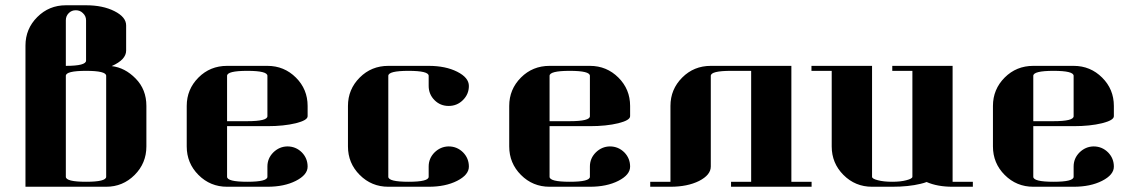

<svg xmlns="http://www.w3.org/2000/svg" viewBox="-20 -712 4343 732"><path d="M77.1 0V-538.1Q77.1 -602.1 122.1 -647Q167 -691.9 231 -691.9H308.1Q372.1 -691.9 416.5 -669.4Q460.9 -647 460.9 -615.2V-519Q460.9 -484.4 405.8 -460Q456.5 -454.1 497.1 -412.6Q538.1 -371.1 538.1 -308.1V-153.8Q538.1 -89.8 493.2 -44.9Q448.2 0 384.8 0ZM231 -38.1Q231 -19 308.1 -19Q384.8 -19 384.8 -38.1V-422.9Q384.8 -441.9 308.1 -441.9Q231 -441.9 231 -422.9ZM231 -460.9Q308.1 -460.9 308.1 -481V-634.8Q308.1 -650.9 295.9 -662.1Q285.2 -672.9 269 -672.9Q252.9 -672.9 242.2 -662.1Q231 -650.9 231 -634.8Z M691.9 -153.8V-308.1Q691.9 -371.6 736.8 -416.5Q781.2 -460.9 845.7 -460.9H999.5Q1063.5 -460.9 1108.4 -416Q1152.8 -371.6 1152.8 -308.1V-269Q1152.8 -253.4 1107.9 -242.2Q1062 -231 999.5 -231H845.7V-38.1Q845.7 -19 922.9 -19Q999.5 -19 999.5 -38.1V-77.1Q999.5 -108.4 1022 -130.9Q1044.9 -153.3 1075.7 -153.8Q1107.9 -153.8 1130.9 -130.9Q1152.8 -108.4 1152.8 -76.7Q1152.8 -45.4 1107.9 -22.5Q1063.5 0 999.5 0H845.7Q781.7 0 736.8 -44.9Q691.9 -89.8 691.9 -153.8ZM845.7 -250H922.9Q999.5 -250 999.5 -269V-422.9Q999.5 -441.9 922.9 -441.9Q845.7 -441.9 845.7 -422.9Z M1306.6 -153.8V-308.1Q1306.6 -371.6 1351.6 -416.5Q1396 -460.9 1460.4 -460.9H1614.3Q1678.7 -460.9 1723.1 -438.5Q1767.6 -416 1767.6 -384.3Q1767.6 -353 1745.1 -330.6Q1722.7 -308.1 1690.4 -308.1Q1658.7 -308.1 1636.7 -330.1Q1614.3 -352.5 1614.3 -384.8V-422.9Q1614.3 -441.9 1537.6 -441.9Q1460.4 -441.9 1460.4 -422.9V-38.1Q1460.4 -19 1537.6 -19Q1614.3 -19 1614.3 -38.1V-77.1Q1614.3 -108.4 1636.7 -130.9Q1659.7 -153.3 1690.4 -153.8Q1722.7 -153.8 1745.6 -130.9Q1767.6 -108.4 1767.6 -76.7Q1767.6 -45.4 1722.7 -22.5Q1678.2 0 1614.3 0H1460.4Q1396.5 0 1351.6 -44.9Q1306.6 -89.8 1306.6 -153.8Z M1921.4 -153.8V-308.1Q1921.4 -371.6 1966.3 -416.5Q2010.7 -460.9 2075.2 -460.9H2229Q2293 -460.9 2337.9 -416Q2382.3 -371.6 2382.3 -308.1V-269Q2382.3 -253.4 2337.4 -242.2Q2291.5 -231 2229 -231H2075.2V-38.1Q2075.2 -19 2152.3 -19Q2229 -19 2229 -38.1V-77.1Q2229 -108.4 2251.5 -130.9Q2274.4 -153.3 2305.2 -153.8Q2337.4 -153.8 2360.4 -130.9Q2382.3 -108.4 2382.3 -76.7Q2382.3 -45.4 2337.4 -22.5Q2293 0 2229 0H2075.2Q2011.2 0 1966.3 -44.9Q1921.4 -89.8 1921.4 -153.8ZM2075.2 -250H2152.3Q2229 -250 2229 -269V-422.9Q2229 -441.9 2152.3 -441.9Q2075.2 -441.9 2075.2 -422.9Z M2459 0V-19H2536.1V-308.1Q2536.1 -371.6 2581.1 -416.5Q2625.5 -460.9 2689.9 -460.9H2997.1V-19H3074.2V0H2767.1V-19H2843.8V-441.9H2767.1Q2689.9 -441.9 2689.9 -422.9V-77.1Q2689.9 -44.9 2645 -22Q2600.6 0 2536.1 0Z M3073.7 -441.9V-460.9H3304.7V-38.1Q3304.7 -30.3 3326.7 -24.9Q3348.6 -19 3381.8 -19Q3413.6 -19 3435.5 -24.9Q3458.5 -30.8 3458.5 -38.1V-441.9H3381.8V-460.9H3611.8V-19H3689V0H3611.8Q3553.7 0 3512.7 -18.1Q3502.9 -14.2 3489.7 -11.2Q3443.8 0 3381.8 0H3304.7Q3240.7 0 3195.8 -44.9Q3150.9 -89.8 3150.9 -153.8V-441.9Z M3765.6 -153.8V-308.1Q3765.6 -371.6 3810.5 -416.5Q3855 -460.9 3919.4 -460.9H4073.2Q4137.2 -460.9 4182.1 -416Q4226.6 -371.6 4226.6 -308.1V-269Q4226.6 -253.4 4181.6 -242.2Q4135.7 -231 4073.2 -231H3919.4V-38.1Q3919.4 -19 3996.6 -19Q4073.2 -19 4073.2 -38.1V-77.1Q4073.2 -108.4 4095.7 -130.9Q4118.7 -153.3 4149.4 -153.8Q4181.6 -153.8 4204.6 -130.9Q4226.6 -108.4 4226.6 -76.7Q4226.6 -45.4 4181.6 -22.5Q4137.2 0 4073.2 0H3919.4Q3855.5 0 3810.5 -44.9Q3765.6 -89.8 3765.6 -153.8ZM3919.4 -250H3996.6Q4073.2 -250 4073.2 -269V-422.9Q4073.2 -441.9 3996.6 -441.9Q3919.4 -441.9 3919.4 -422.9Z"/></svg>

Font: Hjet
Style: Regular
Weight: 400
Designer: T. Christopher White
Version: Version 1.2